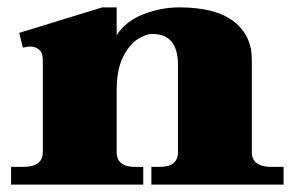

<svg xmlns="http://www.w3.org/2000/svg" viewBox="-20 -500 798 520"><path d="M748 -48V0H390V-48H412Q462 -48 462 -88V-324Q462 -408 393 -408Q374 -408 351.5 -393Q329 -378 312.5 -344Q296 -310 296 -256V-88Q296 -48 346 -48H368V0H10V-48H42Q96 -48 96 -88V-337Q96 -357 86 -365.5Q76 -374 61 -374Q56 -374 42 -371L32 -411L257 -480H296V-405Q321 -443 368.5 -461.5Q416 -480 466 -480Q564 -480 613 -442Q662 -404 662 -339V-88Q662 -48 716 -48Z"/></svg>

Font: Taviraj Black
Style: Regular
Weight: 900
Designer: Katatrad Team
Foundry: CadsonDemak
Version: Version 1.030